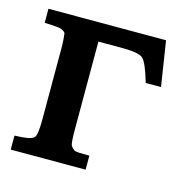

<svg xmlns="http://www.w3.org/2000/svg" viewBox="-75 -512 559 582"><g transform="rotate(15 205.0 -221.0)"><path d="M377 -442 399 -301H351Q333 -363 319 -374Q305 -385 254 -385H180V-111Q180 -88 181 -75.5Q182 -63 184 -59L183 -60Q185 -58 187.5 -54.5Q190 -51 195 -48H194Q199 -45 210.5 -44.5Q222 -44 243 -44V0H8V-44Q58 -45 68 -55Q77 -62 77 -111V-331Q77 -352 76 -365Q75 -378 74 -383Q72 -388 61 -393Q56 -395 42.5 -396Q29 -397 8 -398V-442Z"/></g></svg>

Font: New Athena Unicode
Style: Bold
Weight: 700
Designer: J. Rusten 1997; rev. by R. Hancock 2001, 2002, rev. by D. Mastronarde 2002-2021
Foundry: Society for Classical Studies (formerly American Philological Association)
Version: Version 5.008